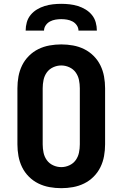

<svg xmlns="http://www.w3.org/2000/svg" viewBox="-20 -975 640 1003"><path d="M300 8Q269 8 238.5 2.5Q208 -3 180.5 -16.5Q153 -30 131 -52Q109 -74 95.5 -101.5Q82 -129 76.5 -159.5Q71 -190 71 -221V-514Q71 -545 76.5 -575.5Q82 -606 95.5 -633.5Q109 -661 131 -683Q153 -705 180.5 -718.5Q208 -732 238.5 -737.5Q269 -743 300 -743Q331 -743 361.5 -737.5Q392 -732 419.5 -718.5Q447 -705 469 -683Q491 -661 504.5 -633.5Q518 -606 523.5 -575.5Q529 -545 529 -514V-221Q529 -190 523.5 -159.5Q518 -129 504.5 -101.5Q491 -74 469 -52Q447 -30 419.5 -16.5Q392 -3 361.5 2.5Q331 8 300 8ZM300 -102Q322 -102 342.5 -111.5Q363 -121 375.5 -138.5Q388 -156 392.5 -177.5Q397 -199 397 -221V-514Q397 -536 392.5 -557.5Q388 -579 375.5 -596.5Q363 -614 342.5 -623.5Q322 -633 300 -633Q278 -633 257.5 -623.5Q237 -614 224.5 -596.5Q212 -579 207.5 -557.5Q203 -536 203 -514V-221Q203 -199 207.5 -177.5Q212 -156 224.5 -138.5Q237 -121 257.5 -111.5Q278 -102 300 -102ZM114 -815Q114 -837 120 -858.5Q126 -880 140 -897Q154 -914 173 -925.5Q192 -937 213 -943.5Q234 -950 256 -952.5Q278 -955 300 -955Q322 -955 344 -952.5Q366 -950 387 -943.5Q408 -937 427 -925.5Q446 -914 460 -897Q474 -880 480 -858.5Q486 -837 486 -815H390Q390 -830 381 -843Q372 -856 358.5 -863Q345 -870 330 -872.5Q315 -875 300 -875Q285 -875 270 -872.5Q255 -870 241.5 -863Q228 -856 219 -843Q210 -830 210 -815Z"/></svg>

Font: Iosevka SS04 XBd Ex
Style: Regular
Weight: 800
Width: 7
Monospace: yes
Designer: Belleve Invis
Foundry: Belleve Invis
Version: Version 19.0.0; ttfautohint (v1.8.4)